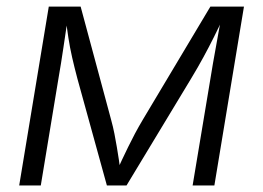

<svg xmlns="http://www.w3.org/2000/svg" viewBox="-20 -566 804 586"><path d="M38.6 0 128.9 -545.9H226.1L318.8 -201.7Q325.2 -178.7 329.3 -157.5Q333.5 -136.2 336.7 -116.7Q339.8 -97.2 342.8 -78.6Q345.7 -60.1 347.7 -42.5H335.9Q344.2 -61 353 -79.6Q361.8 -98.1 371.3 -117.7Q380.9 -137.2 391.8 -158Q402.8 -178.7 416.5 -201.7L622.1 -545.9H724.6L634.3 0H567.9L622.1 -325.2Q625.5 -347.7 629.9 -372.1Q634.3 -396.5 638.7 -421.1Q643.1 -445.8 647.5 -470.2Q651.9 -494.6 656.2 -517.1H663.6Q647.5 -481.9 632.3 -451.7Q617.2 -421.4 600.8 -391.4Q584.5 -361.3 563 -325.7L366.2 0H306.2L216.3 -325.7Q207 -360.8 200.2 -390.6Q193.4 -420.4 188.7 -450.9Q184.1 -481.4 179.2 -517.1H187.5Q184.1 -493.2 180.7 -469Q177.2 -444.8 173.6 -421.1Q169.9 -397.5 166.3 -373.5Q162.6 -349.6 158.2 -325.2L104.5 0Z"/></svg>

Font: Inter Light
Style: Italic
Weight: 300
Italic angle: -9.3988°
Designer: Rasmus Andersson
Foundry: rsms
Version: Version 4.001;git-66647c0bb